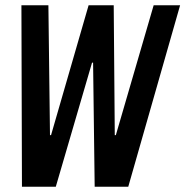

<svg xmlns="http://www.w3.org/2000/svg" viewBox="-20 -706 701 726"><path d="M63 0 61 -686H163L169 -195H173L315 -686H410L414 -195H418L561 -686H661L465 0H338L332 -469H328L191 0Z"/></svg>

Font: Chivo Mono Medium
Style: Italic
Weight: 500
Italic angle: -8.05°
Monospace: yes
Designer: Hector Gatti
Foundry: Omnibus-Type
Version: Version 1.008